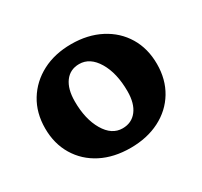

<svg xmlns="http://www.w3.org/2000/svg" viewBox="-100 -893 732 696"><g transform="rotate(-30 266.0 -545.0)"><path d="M266 -328Q196 -328 143.5 -355Q91 -382 61.5 -431Q32 -480 32 -544Q32 -609 62 -658Q92 -707 144.5 -734.5Q197 -762 266 -762Q335 -762 388 -734.5Q441 -707 470.5 -658Q500 -609 500 -544Q500 -480 470.5 -431Q441 -382 388 -355Q335 -328 266 -328ZM276 -404Q314 -404 336 -432.5Q358 -461 358 -512Q358 -588 329 -636.5Q300 -685 255 -685Q217 -685 195.5 -656Q174 -627 174 -575Q174 -501 202.5 -452.5Q231 -404 276 -404Z"/></g></svg>

Font: Hahmlet
Style: Bold
Weight: 700
Designer: Minjoo Ham & Mark Frömberg
Foundry: hypertype
Version: Version 1.002; ttfautohint (v1.8.3)